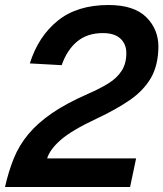

<svg xmlns="http://www.w3.org/2000/svg" viewBox="-23 -746 652 766"><path d="M-3 0Q11 -62 32 -114Q53 -166 90 -210.5Q127 -255 184.5 -294.5Q242 -334 329 -372Q375 -392 409 -413Q443 -434 462 -463Q481 -492 481 -534Q481 -570 457.5 -592Q434 -614 387 -614Q326 -614 285.5 -581Q245 -548 223 -486L96 -493Q130 -601 207.5 -663.5Q285 -726 410 -726Q511 -726 560 -678Q609 -630 609 -559Q608 -484 578.5 -434Q549 -384 494.5 -346.5Q440 -309 363 -273Q263 -226 219.5 -188Q176 -150 165 -114H520L496 0Z"/></svg>

Font: Geist Mono SemiBold
Style: Italic
Weight: 600
Italic angle: -12°
Monospace: yes
Designer: Basement.studio, Andrés Briganti, Mateo Zaragoza
Foundry: Basement.studio, Vercel, Andrés Briganti, Guido Ferreyra, Mateo Zaragoza
Version: Version 1.500; ttfautohint (v1.8.4.7-5d5b)